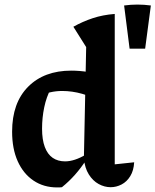

<svg xmlns="http://www.w3.org/2000/svg" viewBox="-20 -811 680 840"><path d="M230 9Q171 9 126.5 -21Q82 -51 57.5 -105.5Q33 -160 33 -235Q33 -361 103 -431.5Q173 -502 292 -502Q327 -502 366 -496Q405 -490 446 -476L429 -363Q339 -413 252 -413Q225 -413 199 -407Q173 -401 149 -389L202 -422Q183 -387 173.5 -341.5Q164 -296 164 -248Q164 -200 176 -168Q188 -136 210.5 -120.5Q233 -105 265 -105Q285 -105 308 -112.5Q331 -120 356 -135V-110Q335 -77 308.5 -47Q282 -17 251 8Q245 9 240 9Q235 9 230 9ZM464 8Q437 8 411.5 -6Q386 -20 368.5 -48Q351 -76 347 -117L357 -605L301 -694Q342 -717 386 -731.5Q430 -746 482 -750V-92L567 -101Q565 -65 550 -40.5Q535 -16 512 -4Q489 8 464 8ZM404 -756 403 -757H404ZM547 -598 523 -787Q581 -795 640 -787L615 -598Z"/></svg>

Font: Piazzolla 24pt
Style: Bold
Weight: 700
Designer: Juan Pablo del Peral
Foundry: Huerta Tipografica
Version: Version 2.005